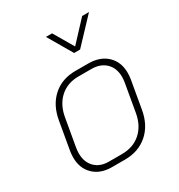

<svg xmlns="http://www.w3.org/2000/svg" viewBox="-175 -848 906 973"><g transform="rotate(-30 278.0 -361.5)"><path d="M51 -132Q51 -150 54 -169L82 -330Q96 -413 148.5 -460Q201 -507 280 -507H355Q424 -507 464.5 -468.5Q505 -430 505 -366Q505 -350 502 -330L474 -169Q460 -86 406.5 -39Q353 8 273 8H197Q130 8 90.5 -30.5Q51 -69 51 -132ZM273 -24Q340 -24 383.5 -62.5Q427 -101 439 -169L467 -330Q470 -347 470 -362Q470 -414 439 -444.5Q408 -475 355 -475H280Q215 -475 172 -436.5Q129 -398 117 -330L89 -169Q86 -151 86 -136Q86 -85 116 -54.5Q146 -24 197 -24ZM237 -731H273L341 -615L449 -731H489L355 -589H320Z"/></g></svg>

Font: Bai Jamjuree ExtraLight
Style: Italic
Weight: 275
Italic angle: -10°
Version: Version 1.000; ttfautohint (v1.6)